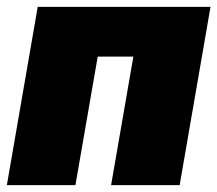

<svg xmlns="http://www.w3.org/2000/svg" viewBox="-24 -540 634 560"><path d="M-4 0H196L261 -375H365L300 0H500L590 -520H86Z"/></svg>

Font: Fixel Text 20240404 Black
Style: Italic
Weight: 900
Width: 4
Italic angle: -10°
Designer: AlfaBravo + MacPaw
Foundry: Kyrylo Tkachov, Marchela Mozhyna, Serhii Makarenko, Maria Weinstein, Zakhar Kryvoshyya
Version: Version 1.211;Glyphs 3.2 (3225)